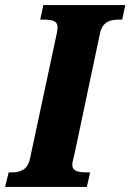

<svg xmlns="http://www.w3.org/2000/svg" viewBox="-41 -734 512 754"><path d="M-21 0H300L313 -57H302C268 -57 243 -61 243 -87C243 -99 248 -113 253 -136L351 -600C361 -650 392 -657 428 -657H439L451 -714H129L117 -657H127C162 -657 185 -653 185 -627C185 -621 184 -610 179 -589L77 -112C67 -64 36 -57 3 -57H-7Z"/></svg>

Font: Noto Serif ExtraCondensed Black
Style: Italic
Weight: 900
Width: 2
Italic angle: -12°
Designer: Monotype Design Team
Foundry: Monotype Imaging Inc.
Version: Version 2.014